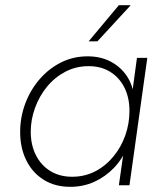

<svg xmlns="http://www.w3.org/2000/svg" viewBox="-20 -717 640 743"><path d="M252 6Q193 6 149.5 -21Q106 -48 82 -96Q58 -144 58 -206Q58 -263 77.5 -315.5Q97 -368 132.5 -409.5Q168 -451 215.5 -475Q263 -499 319 -499Q369 -499 407.5 -479Q446 -459 470 -424Q494 -389 499 -341L488 -331L510 -493H550L481 0H440L463 -162L474 -152Q455 -103 421.5 -68Q388 -33 345 -13.5Q302 6 252 6ZM259 -33Q308 -33 348.5 -54Q389 -75 419 -111.5Q449 -148 465 -193.5Q481 -239 481 -288Q481 -339 461.5 -378Q442 -417 406.5 -439Q371 -461 323 -461Q274 -461 233 -439.5Q192 -418 162 -381.5Q132 -345 115.5 -299.5Q99 -254 99 -207Q99 -156 119 -116.5Q139 -77 175 -55Q211 -33 259 -33ZM323 -557 440 -697H486L357 -557Z"/></svg>

Font: Hanken Grotesk ExtraLight
Style: Italic
Weight: 250
Italic angle: -8°
Designer: Alfredo Marco Pradil
Foundry: Hanken Design Co.
Version: Version 3.013